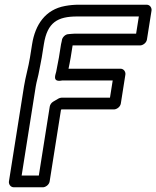

<svg xmlns="http://www.w3.org/2000/svg" viewBox="-20 -727 664 816"><path d="M146.3 -425C149.3 -443.6 153.6 -458.6 157.3 -482L166.4 -539C181.1 -632.1 224.9 -657 308.1 -657H570.1L558.5 -584H298.5C285.3 -584 277.5 -582 272.2 -582C257 -582 244.9 -567.7 243.2 -557L242.5 -552.5C240.5 -545 240.1 -543.7 239.4 -539L230.3 -482C227 -461 222.4 -444.5 218.8 -422C217.3 -412.2 198.8 -375.8 244.3 -385H459L447.4 -312H242.4C237.6 -312 231.7 -310.1 228.2 -308L206.1 -295C198.2 -290.3 192.7 -281.9 191.4 -274L145 19H72L132 -360C135.1 -379.6 143 -404.2 146.3 -425ZM82 -360 18 44C16.3 54.7 23.9 69 39.1 69H162.1C172.8 69 188.6 59.1 191 44L239.2 -260.4L241.9 -262H464.5C475.2 -262 491.1 -271.9 493.5 -287L512.9 -410C514.6 -420.7 507 -435 491.9 -435H271.2C273.6 -447.3 277.4 -463.6 280.3 -482L288.6 -534C289.2 -534 289.9 -534 290.6 -534H575.6C586.3 -534 602.1 -543.9 604.5 -559L624 -682C625.7 -692.7 618.1 -707 603 -707H316C293.9 -707 276 -705.1 256.6 -701.6C173.1 -686.6 129.6 -622.6 116.4 -539L107.3 -482C100.9 -441.5 88.6 -401.6 82 -360Z"/></svg>

Font: Tape
Style: Regular
Weight: 500
Foundry: Cannot Into Space Fonts
Version: Version 0.97